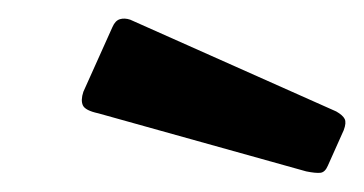

<svg xmlns="http://www.w3.org/2000/svg" viewBox="-20 -770 389 205"><path d="M100 -741Q103 -748 108 -749.5Q113 -751 119 -749L339 -651Q346 -647 348 -643Q350 -639 347 -631L330 -593Q327 -586 322 -585.5Q317 -585 307 -587L85 -649Q71 -652 68.5 -657.5Q66 -663 69 -672Z"/></svg>

Font: Libre Franklin
Style: Bold Italic
Weight: 700
Italic angle: -8°
Designer: Pablo Impallari, Rodrigo Fuenzalida, Nhung Nguyen
Foundry: Impallari Type
Version: Version 3.000